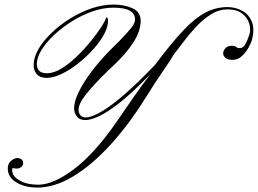

<svg xmlns="http://www.w3.org/2000/svg" viewBox="-20 -721 1146 853"><path d="M146.5 112.3Q91.3 112.3 53 89.6Q14.6 66.9 14.6 27.3Q14.6 5.9 29.1 -6.6Q43.5 -19 58.6 -19Q65.9 -19 74.5 -13.7Q83 -8.3 83 3.9Q83 13.2 74.7 20.5Q66.4 27.8 55.2 27.8Q50.3 27.8 45.2 27.3Q40 26.9 35.6 24.9Q34.2 29.8 34.2 35.2Q34.2 62 67.1 80.8Q100.1 99.6 149.4 99.6Q217.8 99.6 310.3 29.1Q402.8 -41.5 498.5 -180.7Q535.2 -234.9 574.5 -290.8Q613.8 -346.7 647.9 -391.6Q568.4 -309.1 512 -264.9Q455.6 -220.7 418.5 -204.1Q381.3 -187.5 360.4 -187.5Q333 -187.5 321 -204.3Q309.1 -221.2 309.1 -239.3Q309.1 -270 329.8 -312.5Q350.6 -355 386 -402.1Q421.4 -449.2 464.4 -493.2Q516.1 -543.9 540.8 -571Q565.4 -598.1 572.8 -611.6Q580.1 -625 580.1 -633.8Q580.1 -687 484.4 -687Q439 -687 391.1 -670.4Q343.3 -653.8 299.1 -626Q254.9 -598.1 219.7 -565.2Q184.6 -532.2 164.1 -498.5Q143.6 -464.8 143.6 -437Q143.6 -395.5 188 -395.5Q218.8 -395.5 253.2 -416.5Q287.6 -437.5 321 -470Q354.5 -502.4 382.3 -536.6Q410.2 -570.8 428.2 -598.4Q446.3 -626 449.2 -636.7Q452.6 -643.6 454.1 -643.6Q458 -643.6 459.5 -635.3Q462.4 -607.9 444.8 -573.5Q427.2 -539.1 396.5 -504.4Q365.7 -469.7 328.6 -440.2Q291.5 -410.6 254.2 -392.8Q216.8 -375 187 -375Q158.2 -375 143.8 -390.9Q129.4 -406.7 129.4 -432.6Q129.4 -465.3 150.4 -502Q171.4 -538.6 207.8 -573.7Q244.1 -608.9 290 -637.7Q335.9 -666.5 386 -683.6Q436 -700.7 484.4 -700.7Q533.7 -700.7 569.3 -684.1Q605 -667.5 605 -628.4Q605 -603 593.3 -572.3Q581.5 -541.5 549.8 -500.7Q518.1 -460 457.5 -404.8Q398.4 -347.2 363.8 -304Q329.1 -260.7 329.1 -233.9Q329.1 -219.7 336.9 -209.5Q344.7 -199.2 361.8 -199.2Q380.9 -199.2 418 -218Q455.1 -236.8 516.4 -287.4Q577.6 -337.9 668.5 -432.6Q739.3 -527.3 792.2 -583.7Q845.2 -640.1 892.1 -664.8Q939 -689.5 990.2 -689.5Q1026.9 -689.5 1056.4 -673.1Q1085.9 -656.7 1099.1 -624Q1112.3 -591.3 1098.6 -541.5Q1096.2 -532.2 1085.2 -511.5Q1074.2 -490.7 1055.9 -472.9Q1037.6 -455.1 1013.2 -455.1Q990.2 -455.1 980 -465.3Q969.7 -475.6 971.7 -487.8Q973.6 -499 982.9 -508.3Q992.2 -517.6 1010.3 -517.6Q1025.4 -517.6 1034.7 -508.8Q1049.8 -503.9 1061 -513.2Q1072.3 -522.5 1086.9 -564Q1095.2 -587.4 1087.9 -614.3Q1080.6 -641.1 1056.6 -660.2Q1032.7 -679.2 990.2 -679.2Q951.7 -679.2 915.5 -656Q879.4 -632.8 848.4 -599.1Q817.4 -565.4 793.2 -532.7Q769 -500 753.4 -481Q739.3 -455.6 706.3 -408.4Q673.3 -361.3 626.5 -286.1Q551.3 -165.5 469 -75.9Q386.7 13.7 304.4 63Q222.2 112.3 146.5 112.3Z"/></svg>

Font: Pinyon Script
Style: Regular
Weight: 400
Designer: Nicole Fally, Eben Sorkin
Foundry: Sorkin Type Co.
Version: Version 1.008; ttfautohint (v1.8.4.7-5d5b)